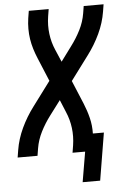

<svg xmlns="http://www.w3.org/2000/svg" viewBox="-59 -777 624 972"><g transform="rotate(-5 252.5 -291.0)"><path d="M321 153 347 0H283L289 -37Q296 -82 290.5 -125.5Q285 -169 268 -208L242 -271L187 -198Q159 -161 138.5 -120.5Q118 -80 111 -37L105 0H4L10 -37Q19 -93 44.5 -147.5Q70 -202 107 -251L198 -373L148 -493Q138 -517 130.5 -541.5Q123 -566 119 -591.5Q115 -617 115 -644Q115 -671 119 -698L125 -735H226L220 -698Q213 -653 218.5 -609.5Q224 -566 241 -527L268 -464L322 -537Q350 -574 370.5 -614.5Q391 -655 398 -698L404 -735H505L499 -698Q490 -642 464.5 -587.5Q439 -533 402 -484L311 -362L361 -242Q376 -206 385.5 -167.5Q395 -129 394 -88H450L410 153Z"/></g></svg>

Font: Iosevka Term Curly Semibold
Style: Italic
Weight: 600
Italic angle: -9°
Designer: Belleve Invis
Foundry: Belleve Invis
Version: Version 32.3.0